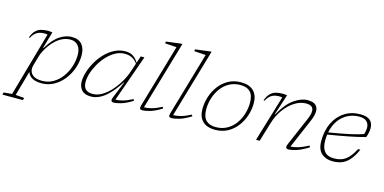

<svg xmlns="http://www.w3.org/2000/svg" viewBox="-154 -1230 3882 1940"><g transform="rotate(15 1787.0 -260.0)"><path d="M153.5 198.5 146 222.5H-68.5L-61 198.5L25 190.5L215.5 -481.5Q208.5 -484 198.5 -484.2Q188.5 -484.5 180 -484.5Q133.5 -484.5 102.2 -464Q71 -443.5 52 -404H40.5Q57.5 -452.5 82.5 -477.2Q107.5 -502 139.8 -510.8Q172 -519.5 211 -519.5Q222 -519.5 235.5 -518.2Q249 -517 257 -515L206.5 -339.5H211Q275 -443 337.5 -482.5Q400 -522 458 -522Q533.5 -522 568 -479.5Q602.5 -437 602.5 -368.5Q602.5 -297.5 578.5 -229.8Q554.5 -162 511.2 -108Q468 -54 410 -22Q352 10 284 10Q160 10 136 -70.5L62.5 190.5ZM158 -147Q152 -127.5 152 -109Q152 -68 183.8 -41.8Q215.5 -15.5 281.5 -15.5Q344.5 -15.5 396.2 -45.2Q448 -75 485.5 -125.2Q523 -175.5 543.2 -237.2Q563.5 -299 563.5 -362.5Q563.5 -423.5 534.2 -458Q505 -492.5 455.5 -492.5Q410 -492.5 371 -474Q332 -455.5 300.8 -426Q269.5 -396.5 246.2 -363.2Q223 -330 208.2 -300Q193.5 -270 188 -251Z M1018 -39.5 1089 -213.5H1084.5Q1030.5 -130 981.5 -81Q932.5 -32 887.5 -11Q842.5 10 799.5 10Q732.5 10 701.8 -25Q671 -60 671 -112.5Q671 -159 688 -214Q705 -269 736.2 -323.2Q767.5 -377.5 811 -422.5Q854.5 -467.5 908 -494.8Q961.5 -522 1022.5 -522Q1071.5 -522 1104.2 -499.5Q1137 -477 1158 -439L1182.5 -512H1220.5L1048 -24Q1077.5 -23.5 1119.8 -34.2Q1162 -45 1224.5 -77L1232 -61Q1162 -17.5 1112.5 -3.8Q1063 10 1039 10Q997.5 10 1018 -39.5ZM710.5 -120Q710.5 -68.5 735 -44.2Q759.5 -20 811 -20Q859.5 -20 907.2 -48.5Q955 -77 997.5 -124Q1040 -171 1073.2 -227.5Q1106.5 -284 1125 -340L1154.5 -429Q1107 -496.5 1021 -496.5Q971 -496.5 925 -471.5Q879 -446.5 840 -405.2Q801 -364 772 -314Q743 -264 726.8 -213.5Q710.5 -163 710.5 -120Z M1507 -695.5 1385.5 -703.5 1389.5 -723 1540 -742H1556.5L1346.5 -24Q1377 -23.5 1420.8 -34Q1464.5 -44.5 1529.5 -78L1537 -62Q1465.5 -17.5 1414.5 -3.8Q1363.5 10 1339 10Q1319 10 1313 0.5Q1307 -9 1314 -33.5Z M1812 -695.5 1690.5 -703.5 1694.5 -723 1845 -742H1861.5L1651.5 -24Q1682 -23.5 1725.8 -34Q1769.5 -44.5 1834.5 -78L1842 -62Q1770.5 -17.5 1719.5 -3.8Q1668.5 10 1644 10Q1624 10 1618 0.5Q1612 -9 1619 -33.5Z M2231 -522Q2319 -522 2363.5 -476.8Q2408 -431.5 2408 -350.5Q2408 -287 2387.8 -223.2Q2367.5 -159.5 2328 -106.8Q2288.5 -54 2230.8 -22Q2173 10 2098.5 10Q2010.5 10 1966 -35.2Q1921.5 -80.5 1921.5 -161.5Q1921.5 -225 1941.8 -288.8Q1962 -352.5 2001.5 -405.2Q2041 -458 2098.8 -490Q2156.5 -522 2231 -522ZM2096.5 -18Q2163.5 -18 2214.5 -46.5Q2265.5 -75 2300 -122.5Q2334.5 -170 2352.2 -228Q2370 -286 2370 -344.5Q2370 -422 2335 -458Q2300 -494 2233 -494Q2166.5 -494 2115.2 -465.5Q2064 -437 2029.5 -389.5Q1995 -342 1977.2 -284Q1959.5 -226 1959.5 -167.5Q1959.5 -90.5 1994.8 -54.2Q2030 -18 2096.5 -18Z M2507 -404H2495.5Q2512.5 -452.5 2537.5 -477.2Q2562.5 -502 2594.8 -510.8Q2627 -519.5 2666 -519.5Q2677 -519.5 2690.5 -518.2Q2704 -517 2712 -515L2641.5 -298.5H2646Q2711.5 -418 2786.5 -470Q2861.5 -522 2926.5 -522Q2984.5 -522 3010.8 -499Q3037 -476 3037 -434.5Q3037 -392.5 3010.5 -330L2879 -24Q2910 -24.5 2954 -37Q2998 -49.5 3064 -83.5L3071.5 -67.5Q2997.5 -21 2945.5 -5.5Q2893.5 10 2868.5 10Q2824.5 10 2846 -39.5L2975 -338.5Q2998 -392 2998 -425Q2998 -485.5 2919.5 -485.5Q2861.5 -485.5 2803 -449.2Q2744.5 -413 2697 -348.8Q2649.5 -284.5 2624 -200.5L2563.5 0H2525.5L2670.5 -481.5Q2663.5 -484 2653.5 -484.2Q2643.5 -484.5 2635 -484.5Q2588.5 -484.5 2557.2 -464Q2526 -443.5 2507 -404Z M3570 -175.5Q3535.5 -99.5 3498 -59.2Q3460.5 -19 3418.5 -4.5Q3376.5 10 3328 10Q3256.5 10 3210.8 -30.5Q3165 -71 3165 -160Q3165 -267.5 3204.2 -349Q3243.5 -430.5 3314.5 -476.2Q3385.5 -522 3480 -522Q3613.5 -522 3613.5 -409.5Q3613.5 -368.5 3594 -314.5Q3517.5 -294 3426.8 -276Q3336 -258 3206 -236.5Q3202 -206 3202 -173.5Q3202 -22 3331.5 -22Q3378 -22 3414.2 -35.2Q3450.5 -48.5 3482.2 -81.8Q3514 -115 3545.5 -175.5ZM3473 -496Q3409 -496 3354.8 -468.2Q3300.5 -440.5 3262.5 -387.8Q3224.5 -335 3210 -260.5Q3352.5 -284 3435.8 -302.8Q3519 -321.5 3566 -338.5Q3580 -380.5 3577.2 -416.2Q3574.5 -452 3549.8 -474Q3525 -496 3473 -496Z"/></g></svg>

Font: Newsreader 6pt ExtraLight
Style: Italic
Weight: 275
Italic angle: -17°
Designer: Hugues Gentile
Foundry: Production Type
Version: Version 1.003; ttfautohint (v1.8.3)